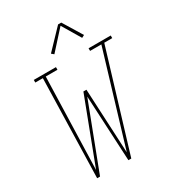

<svg xmlns="http://www.w3.org/2000/svg" viewBox="-224 -1085 1092 1208"><g transform="rotate(-30 321.5 -480.5)"><path d="M120 0 139 -716H84V-735H245V-716H160L140 -48L318 -516H340L363 -48L564 -716H482V-735H643V-716H585L368 0H347L323 -476L141 0ZM277 -810 260 -824 391 -961H414L499 -822L480 -812L400 -946Z"/></g></svg>

Font: Iosevka Slab ThExObl
Style: Regular
Weight: 100
Width: 7
Italic angle: -9°
Monospace: yes
Designer: Belleve Invis
Foundry: Belleve Invis
Version: Version 11.1.1; ttfautohint (v1.8.3)